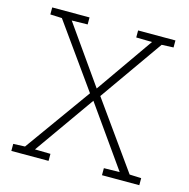

<svg xmlns="http://www.w3.org/2000/svg" viewBox="-105 -813 901 915"><g transform="rotate(15 346.0 -355.5)"><path d="M30.3 0V-34.7L87.9 -37.1L321.3 -362.3L99.1 -673.8L41.5 -676.3V-710.9H225.6V-676.3L147.5 -674.8L346.2 -392.6L543.5 -674.8L465.3 -676.3V-710.9H649.4V-676.3L591.3 -673.8L372.1 -362.3L604 -37.1L661.6 -34.7V0H477.5V-34.7L555.2 -36.1L346.2 -332L137.2 -36.1L213.9 -34.7V0Z"/></g></svg>

Font: Roboto Slab ExtraLight
Style: Regular
Weight: 250
Designer: Google
Version: Version 2.000; ttfautohint (v1.8.1.43-b0c9)